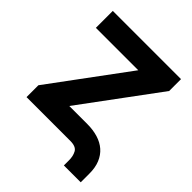

<svg xmlns="http://www.w3.org/2000/svg" viewBox="-232 -870 1145 1145"><g transform="rotate(45 340.5 -298.0)"><path d="M52.6 -100.1 410.5 -584.5H52.9V-727.3H628.2V-627.1L270.2 -142.8H422.6Q471.6 -142.8 511.9 -130.5Q552.2 -118.3 580.8 -93.4Q609.4 -68.5 625 -30.5Q640.6 7.5 640.3 58.6V130.7H498.2V90.2Q498.9 53.3 484.7 27Q470.5 0 422.6 0H52.6Z"/></g></svg>

Font: Inter P Extra Bold
Style: Regular
Weight: 800
Designer: Rasmus Andersson
Foundry: rsms
Version: Version 3.018;git-588b23468